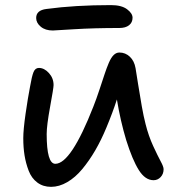

<svg xmlns="http://www.w3.org/2000/svg" viewBox="-20 -723 697 749"><path d="M186 -604Q156.7 -604 138.9 -618.9Q121.1 -633.8 121.1 -652.8Q121.1 -683.1 161.1 -688Q272.5 -703.1 413.1 -703.1Q454.1 -703.1 475.6 -687Q497.1 -670.9 497.1 -653.8Q497.1 -635.3 483.4 -624.5Q469.7 -613.8 445.8 -613.8Q347.7 -613.8 268.1 -608.9Q188.5 -604 186 -604ZM179.2 5.9Q147.9 5.9 125.5 -11Q103 -27.8 91.8 -57.1Q80.6 -86.4 75.7 -117.2Q70.8 -147.9 70.8 -184.1Q70.8 -216.8 79.8 -279.5Q88.9 -342.3 97.2 -384.8Q104 -424.8 110.6 -441.4Q117.2 -458 131.8 -458Q152.8 -458 170.9 -438Q189 -418 189 -391.1Q189 -379.9 175.5 -306.6Q162.1 -233.4 162.1 -200.2Q162.1 -84 195.8 -84Q256.8 -84 344.2 -307.1Q356 -336.9 368.4 -374.5Q380.9 -412.1 388.2 -434.3Q395.5 -456.5 404.5 -477.8Q413.6 -499 423.6 -508.5Q433.6 -518.1 445.8 -518.1Q469.2 -518.1 486.6 -501.7Q503.9 -485.4 508.8 -457Q510.7 -444.3 518.6 -395.5Q526.4 -346.7 533.2 -308.1Q540 -269.5 547.9 -238.8Q559.6 -192.4 577.6 -153.3Q595.7 -114.3 606.9 -93.5Q618.2 -72.8 618.2 -63Q618.2 -44.4 606.7 -32.2Q595.2 -20 579.1 -20Q546.4 -20 521.5 -59.6Q496.6 -99.1 472.2 -176.8Q449.7 -251.5 436 -335Q419.9 -284.7 395 -225.1Q375 -176.8 351.6 -136.5Q328.1 -96.2 301 -63.5Q273.9 -30.8 242.4 -12.5Q210.9 5.9 179.2 5.9Z"/></svg>

Font: Shantell Sans Irregular Bouncy
Style: Regular
Weight: 400
Designer: Stephen Nixon, Anya Danilova, Shantell Martin
Foundry: Arrow Type
Version: Version 1.006;[9816181b4]